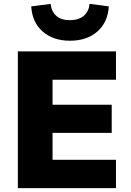

<svg xmlns="http://www.w3.org/2000/svg" viewBox="-20 -970 678 990"><path d="M72 0V-705H578V-559H251V-430H556V-285H251V-146H578V0ZM341 -760Q254 -760 200 -807.5Q146 -855 141 -937L241 -950Q245 -911 270 -888.5Q295 -866 340 -866Q386 -866 412 -888.5Q438 -911 442 -950L541 -937Q536 -855 482 -807.5Q428 -760 341 -760Z"/></svg>

Font: Nunito Sans 10pt Black
Style: Regular
Weight: 900
Designer: Vernon Adams
Foundry: Vernon Adams
Version: Version 3.101;gftools[0.9.27]